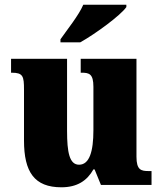

<svg xmlns="http://www.w3.org/2000/svg" viewBox="-20 -786 689 816"><path d="M237 -619V-606H321C387 -643 493 -721 517 -756V-766H334C315 -721 264 -658 237 -619ZM241 10C308 10 350 -18 377 -66H382L409 0H624V-59H612C580 -59 560 -63 560 -120V-536H323V-477H327C359 -477 377 -472 377 -417V-233C377 -142 360 -86 316 -86C275 -86 265 -139 265 -230V-536H27V-477H30C78 -477 82 -462 82 -405V-189C82 -55 126 10 241 10Z"/></svg>

Font: Noto Serif Devanagari SemiCondensed Black
Style: Regular
Weight: 900
Width: 4
Designer: Universal Thirst, Indian Type Foundry and the Monotype Design Team
Foundry: Monotype Imaging Inc.
Version: Version 2.004